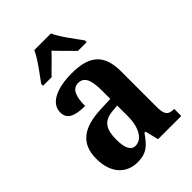

<svg xmlns="http://www.w3.org/2000/svg" viewBox="-226 -867 977 977"><g transform="rotate(-45 263.0 -378.0)"><path d="M109 -619V-606H171C195 -632 238 -671 266 -702C292 -673 339 -629 360 -606H423V-619C396 -657 345 -721 326 -766H206C187 -721 136 -657 109 -619ZM175 10C241 10 267 -18 305 -72H313L331 0H498V-51H495C455 -51 442 -67 442 -122V-377C442 -503 380 -548 257 -548C155 -548 75 -516 75 -448C75 -401 112 -382 188 -382C188 -449 203 -490 246 -490C291 -490 304 -448 304 -374V-317L233 -314C103 -309 38 -260 38 -152C38 -42 99 10 175 10ZM226 -57C194 -57 179 -90 179 -148C179 -222 201 -259 268 -265L305 -268V-191C305 -112 274 -57 226 -57Z"/></g></svg>

Font: Noto Serif Sinhala Condensed
Style: Bold
Weight: 700
Width: 3
Designer: Jelle Bosma - Monotype Design Team
Foundry: Monotype Imaging Inc.
Version: Version 2.007